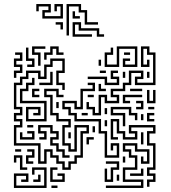

<svg xmlns="http://www.w3.org/2000/svg" viewBox="-20 -926 850 952"><path d="M169 -600V-654H139V-696H205V-684H151V-666H181V-600ZM199 -630V-666H229V-696H271V-666H295V-654H259V-684H241V-654H211V-630ZM439 -354V-384H409V-420H421V-396H451V-366H469V-456H511V-426H559V-444H529V-486H589V-516H619V-576H691V-534H661V-516H739V-654H709V-684H691V-606H709V-630H721V-594H679V-696H721V-666H751V-504H649V-546H679V-564H631V-504H601V-474H541V-456H571V-414H499V-444H481V-354ZM499 -594V-666H529V-690H541V-654H511V-606H559V-696H661V-594H589V-636H625V-624H601V-606H649V-684H571V-594ZM115 -594V-606H139V-624H109V-690H121V-636H151V-594ZM49 -540V-576H79V-594H49V-636H79V-654H55V-666H91V-624H61V-606H91V-564H61V-540ZM595 -654V-666H625V-654ZM289 -84V-114H259V-144H229V-174H211V-114H169V-204H49V-306H79V-324H49V-366H79V-384H49V-516H79V-546H109V-576H181V-546H199V-606H229V-636H301V-564H271V-516H301V-480H289V-504H259V-576H289V-624H241V-594H211V-534H169V-564H121V-534H91V-504H61V-396H91V-354H61V-336H91V-294H61V-216H181V-126H199V-186H241V-156H271V-126H301V-96H319V-126H349V-156H379V-276H409V-294H361V-174H319V-204H289V-306H319V-324H259V-354H229V-444H199V-486H271V-456H295V-444H259V-474H211V-456H241V-366H271V-336H331V-294H301V-216H331V-186H349V-306H421V-264H391V-144H361V-114H331V-84ZM469 -600V-630H481V-600ZM499 -504V-534H415V-546H511V-516H559V-534H529V-576H565V-564H541V-546H571V-504ZM475 -564V-576H505V-564ZM709 -540V-570H721V-540ZM589 -540V-570H601V-540ZM175 -504V-516H229V-570H241V-504ZM109 -324V-396H181V-354H145V-366H169V-384H121V-336H199V-414H79V-486H109V-516H139V-540H151V-504H121V-474H91V-426H211V-324ZM499 -144V-264H469V-324H349V-354H319V-384H289V-426H361V-396H379V-486H439V-504H415V-516H451V-474H391V-384H349V-414H301V-396H331V-366H361V-336H481V-276H511V-156H559V-204H541V-180H529V-216H571V-144ZM469 -474V-510H481V-486H505V-474ZM625 -474V-486H685V-474ZM139 -444V-486H175V-474H151V-456H175V-444ZM709 -414V-480H721V-426H739V-480H751V-414ZM415 -444V-456H445V-444ZM589 -414V-456H685V-444H601V-426H625V-414ZM655 -384V-396H679V-414H655V-426H691V-384ZM259 -390V-420H271V-390ZM589 -300V-354H529V-396H631V-366H661V-330H649V-354H619V-384H541V-366H601V-300ZM715 -384V-396H745V-384ZM499 -360V-390H511V-360ZM709 -324V-366H745V-354H721V-336H745V-324ZM385 -354V-366H415V-354ZM679 -330V-360H691V-330ZM709 0V-36H739V-54H709V-96H739V-204H709V-276H739V-294H631V-276H661V-234H589V-264H559V-324H541V-246H565V-234H529V-336H571V-276H601V-246H649V-264H619V-306H751V-264H721V-216H751V-84H721V-66H751V-24H721V0ZM499 -300V-330H511V-300ZM115 -294V-306H145V-294ZM289 -144V-174H259V-204H229V-246H259V-264H229V-294H181V-276H211V-234H175V-246H199V-264H169V-306H241V-276H271V-234H241V-216H271V-186H301V-156H325V-144ZM439 -270V-300H451V-270ZM79 -234V-270H91V-246H139V-264H115V-276H151V-234ZM319 -240V-270H331V-240ZM679 -210V-270H691V-210ZM409 -210V-246H445V-234H421V-210ZM505 6V-6H679V-24H589V-96H649V-144H619V-174H589V-216H661V-186H721V-114H679V-150H691V-126H709V-174H649V-204H601V-186H631V-156H661V-84H601V-36H691V6ZM55 -174V-186H85V-174ZM109 -114V-156H139V-174H115V-186H151V-144H121V-126H145V-114ZM79 -84V-144H61V-120H49V-156H91V-96H115V-84ZM589 -120V-150H601V-120ZM499 -24V-90H511V-36H529V-96H559V-114H505V-126H571V-84H541V-24ZM49 6V-66H121V-24H85V-36H109V-54H61V-6H199V-84H151V-60H139V-96H211V6ZM229 -24V-96H265V-84H241V-36H289V-54H265V-66H301V-24ZM625 -54V-66H679V-90H691V-54ZM145 -24V-36H169V-60H181V-24ZM559 -30V-60H571V-30ZM235 6V-6H265V6ZM190 -834V-876H220V-894H172V-870H160V-906H232V-864H202V-846H280V-894H262V-870H250V-906H292V-834ZM310 -750V-906H382V-876H412V-816H466V-804H400V-864H370V-894H322V-750ZM340 -834V-870H352V-846H376V-834ZM280 -780V-804H256V-816H292V-780ZM340 -744V-816H382V-786H472V-756H496V-744H460V-774H370V-804H352V-756H436V-744Z"/></svg>

Font: Rubik Maze
Style: Regular
Weight: 400
Designer: Hubert and Fischer, NaN
Foundry: Hubert and Fischer, NaN
Version: Version 2.200